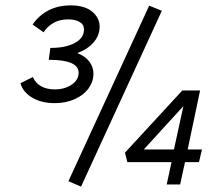

<svg xmlns="http://www.w3.org/2000/svg" viewBox="-20 -685 806 713"><path d="M267 -488Q297 -476 312 -456Q327 -436 327 -411Q327 -382 309 -357Q291 -332 258 -317Q225 -302 183 -302Q134 -302 99.5 -322.5Q65 -343 56 -376L102 -399Q112 -376 133 -364.5Q154 -353 183 -353Q220 -353 246 -370.5Q272 -388 272 -415Q272 -463 161 -463L167 -507Q224 -507 258 -525.5Q292 -544 292 -576Q292 -594 275.5 -603.5Q259 -613 234 -613Q200 -613 177 -599Q154 -585 142 -565L101 -594Q151 -665 243 -665Q294 -665 322 -642Q350 -619 350 -586Q350 -553 327 -527Q304 -501 267 -488ZM234 -12 534 -664 581 -645 281 8ZM719 -83H667L649 0H599L617 -83H453L444 -118L657 -349H723L677 -130H730ZM626 -130 661 -291 514 -130Z"/></svg>

Font: Ysabeau Medium
Style: Italic
Weight: 500
Italic angle: -12°
Designer: Christian Thalmann (Catharsis Fonts)
Version: Version 0.003